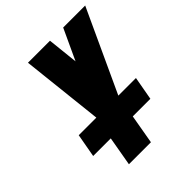

<svg xmlns="http://www.w3.org/2000/svg" viewBox="-200 -841 964 964"><g transform="rotate(-45 282.0 -359.5)"><path d="M206.1 -281.2 158.2 -718.8H314.5L332 -554.7L408.2 -718.8H564.5L362.3 -281.2H487.3L464.8 -156.2H339.8L312.5 0H156.2L183.6 -156.2H58.6L81.1 -281.2Z"/></g></svg>

Font: Signwood
Style: Italic
Weight: 400
Italic angle: -10°
Designer: GGBotNet
Foundry: GGBotNet
Version: 0.95